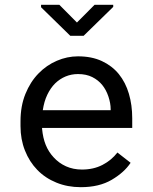

<svg xmlns="http://www.w3.org/2000/svg" viewBox="-20 -774 640 804"><path d="M318.4 9.8Q395.5 9.8 448 -21.2Q500.5 -52.2 526.9 -92.3L471.7 -135.3Q446.8 -103 409.2 -83.5Q371.6 -64 323.2 -64Q286.6 -64 256.3 -77.6Q226.1 -91.3 204.6 -115.2Q183.6 -137.7 171.6 -167Q159.7 -196.3 156.2 -234.9V-238.3H533.7V-278.8Q533.7 -334 519.8 -381.3Q505.9 -428.7 477.5 -463.9Q449.2 -498.5 406.5 -518.3Q363.8 -538.1 306.6 -538.1Q261.2 -538.1 218 -519.5Q174.8 -501 141.1 -466.3Q106.9 -431.2 86.4 -380.6Q65.9 -330.1 65.9 -266.1V-245.6Q65.9 -190.4 84.5 -143.6Q103 -96.7 136.2 -62.5Q169.4 -28.3 216.1 -9.3Q262.7 9.8 318.4 9.8ZM306.6 -463.9Q341.3 -463.9 366.5 -451.2Q391.6 -438.5 408.2 -418Q424.8 -397.5 434.1 -369.4Q443.4 -341.3 443.4 -316.9V-312.5H159.2Q164.6 -349.1 178 -377.2Q191.4 -405.3 210.9 -424.8Q230.5 -443.8 254.9 -453.9Q279.3 -463.9 306.6 -463.9ZM302.2 -679.7 228.5 -753.9H151.9V-743.7L274.4 -624H330.1L454.1 -745.1V-753.9H376Z"/></svg>

Font: RobotoMono Nerd Font
Style: Regular
Weight: 400
Monospace: yes
Designer: Google
Version: Version 3.000;Nerd Fonts 3.2.1